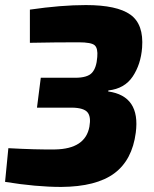

<svg xmlns="http://www.w3.org/2000/svg" viewBox="-21 -724 607 758"><path d="M97 -555V-686Q220 -704 318 -704Q441 -704 494 -666Q547 -628 540 -536Q535 -470 503 -422Q471 -374 407 -367L406 -363Q534 -345 515 -200Q501 -92 430 -39.5Q359 13 221 14Q122 14 -1 -6L12 -139Q121 -133 196 -134Q316 -136 332 -224Q339 -263 324.5 -280.5Q310 -298 265 -299H125L140 -417H276Q324 -417 342 -436.5Q360 -456 363 -499Q366 -533 353 -545Q340 -557 289 -557Q199 -557 97 -555Z"/></svg>

Font: Exo 2.0 Extra Bold
Style: Italic
Weight: 800
Italic angle: -8°
Designer: Natanael Gama
Version: Version 1.001;PS 001.001;hotconv 1.0.70;makeotf.lib2.5.58329